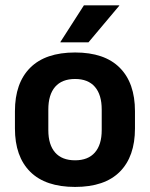

<svg xmlns="http://www.w3.org/2000/svg" viewBox="-20 -706 577 739"><path d="M269 13.5Q155 13.5 96.2 -45Q37.5 -103.5 37.5 -211.5V-278Q37.5 -386.5 96.2 -445.2Q155 -504 269 -504Q382.5 -504 441 -445.2Q499.5 -386.5 499.5 -278V-211.5Q499.5 -103.5 441.2 -45Q383 13.5 269 13.5ZM269 -89Q319 -89 345.2 -119Q371.5 -149 371.5 -205V-284.5Q371.5 -341.5 345.2 -371.8Q319 -402 269 -402Q218.5 -402 192.2 -371.8Q166 -341.5 166 -284.5V-205Q166 -149 192.2 -119Q218.5 -89 269 -89ZM303 -685.5H439V-684L320.5 -543H212.5V-544.5Z"/></svg>

Font: Anek Odia Medium SemiBold
Style: Regular
Weight: 600
Version: Version 1.003